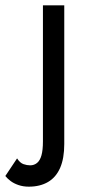

<svg xmlns="http://www.w3.org/2000/svg" viewBox="-81 -480 351 720"><path d="M-17 114Q-6 131 7 135.5Q20 140 32 140Q47 140 58 131Q69 122 74.5 102.5Q80 83 80 50V-460H160V60Q160 114 144.5 149.5Q129 185 99 202.5Q69 220 27 220Q6 220 -11.5 214Q-29 208 -41 199Q-53 190 -61 180Z"/></svg>

Font: Jost
Style: Regular
Weight: 400
Version: Version 3.710